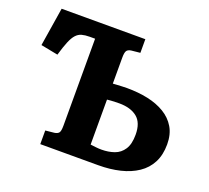

<svg xmlns="http://www.w3.org/2000/svg" viewBox="-120 -849 1087 999"><g transform="rotate(20 423.5 -350.0)"><path d="M195.5 0V-75.5L244 -80.5Q261.5 -83 268.7 -92Q276 -101 276 -131.5V-613H246Q221 -613 203 -608Q185 -603 171.5 -588.2Q158 -573.5 146 -544.7Q134 -516 120 -468L25 -486.5L59 -700H522.5V-624.5L473.5 -619.5Q455.5 -617 449 -606.7Q442.5 -596.5 442.5 -568.5V-425Q453.5 -426 466.8 -426.5Q480 -427 494 -427.8Q508 -428.5 521 -428.5Q582 -428.5 635.5 -417.3Q689 -406 729.8 -381.5Q770.5 -357 793.5 -318.3Q816.5 -279.5 816.5 -224.5Q816.5 -166 794.5 -123.5Q772.5 -81 732 -53.8Q691.5 -26.5 636.5 -13.3Q581.5 0 515.5 0ZM442.5 -87.5Q458 -85.5 473 -83.8Q488 -82 504 -82Q543 -82 574.7 -93.3Q606.5 -104.5 625.7 -133.8Q645 -163 645 -215.5Q645 -281.5 609 -310.7Q573 -340 509.5 -340Q498.5 -340 487 -339.5Q475.5 -339 464.3 -338.5Q453 -338 442.5 -336.5Z"/></g></svg>

Font: Literata Variable Black
Style: Regular
Weight: 900
Designer: Latin by Veronika Burian and Jose Scaglione. Greek by Irene Vlachou. Cyrillic by Vera Evstafieva.
Foundry: TypeTogether
Version: Version 3.021